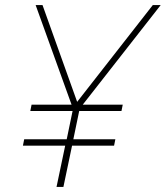

<svg xmlns="http://www.w3.org/2000/svg" viewBox="-20 -734 651 754"><path d="M202 0 236 -162H70L75 -187H242L265 -298H99L104 -323H261L120 -714H147L283 -334L580 -714H611L305 -323H462L457 -298H291L268 -187H433L428 -162H263L229 0Z"/></svg>

Font: Noto Sans Thin
Style: Italic
Weight: 100
Italic angle: -12°
Designer: Monotype Design Team
Foundry: Monotype Imaging Inc.
Version: Version 2.013; ttfautohint (v1.8.4.7-5d5b)